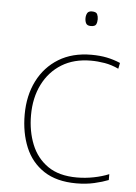

<svg xmlns="http://www.w3.org/2000/svg" viewBox="-53 -762 577 813"><g transform="rotate(5 236.0 -355.5)"><path d="M302 10Q218 10 164 -25.5Q110 -61 84.5 -122.5Q59 -184 59 -261Q59 -342 90.5 -404.5Q122 -467 180 -502.5Q238 -538 319 -538Q355 -538 384.5 -532Q414 -526 442 -514L437 -489Q407 -503 377.5 -508Q348 -513 319 -513Q247 -513 195 -481Q143 -449 114.5 -392Q86 -335 86 -261Q86 -193 108.5 -137Q131 -81 178.5 -48Q226 -15 302 -15Q338 -15 373.5 -22Q409 -29 438 -41V-16Q413 -6 378 2Q343 10 302 10ZM305 -721Q323 -721 327.5 -711.5Q332 -702 332 -690Q332 -677 327.5 -668Q323 -659 305 -659Q290 -659 285 -668Q280 -677 280 -690Q280 -702 285 -711.5Q290 -721 305 -721Z"/></g></svg>

Font: Noto Sans Bengali UI Thin
Style: Regular
Weight: 100
Designer: Jelle Bosma - Monotype Design Team
Foundry: Monotype Imaging Inc.
Version: Version 2.003; ttfautohint (v1.8.4.7-5d5b)